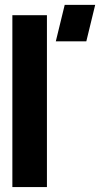

<svg xmlns="http://www.w3.org/2000/svg" viewBox="-20 -761 437 781"><path d="M207 -592.8 243.2 -741.2H367.2L331.1 -592.8ZM30.3 0V-699.2H170.9V0Z"/></svg>

Font: Post No Bills Jaffna ExtraBold
Style: Regular
Weight: 800
Designer: Kosala Senevirathne, Siva Puranthara, Lasantha Premarathna, Tharique Azeez
Foundry: Mooniak
Version: Version 1.220 ; ttfautohint (v1.6)